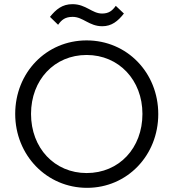

<svg xmlns="http://www.w3.org/2000/svg" viewBox="-20 -892 834 922"><path d="M398 10C591 10 740 -146 740 -344C740 -543 590 -698 396 -698C202 -698 53 -543 53 -345C53 -147 204 10 398 10ZM129 -345C129 -508 241 -628 396 -628C551 -628 664 -507 664 -345C664 -181 552 -61 396 -61C242 -61 129 -181 129 -345ZM220 -811 259 -773C276 -797 293 -811 329 -811C379 -811 408 -766 471 -766C516 -766 546 -790 575 -827L536 -864C519 -840 502 -827 470 -827C422 -827 393 -872 328 -872C279 -872 249 -847 220 -811Z"/></svg>

Font: MV Cash Light
Style: Regular
Weight: 300
Designer: Rodrigo Fuenzalida
Foundry: fragTYPE
Version: Version 1.100;Glyphs 3.1.2 (3151)